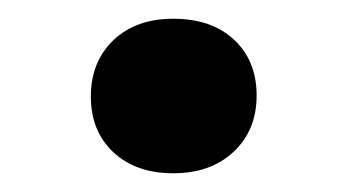

<svg xmlns="http://www.w3.org/2000/svg" viewBox="-20 -169 371 205"><path d="M165 16Q125 16 101 -6.5Q77 -29 77 -66Q77 -103 101 -126Q125 -149 165 -149Q206 -149 230 -126.5Q254 -104 254 -67Q254 -30 229.5 -7Q205 16 165 16Z"/></svg>

Font: Literata 12pt SemiBold
Style: Regular
Weight: 600
Designer: Latin by Veronika Burian and Jose Scaglione. Greek by Irene Vlachou. Cyrillic by Vera Evstafieva.
Foundry: TypeTogether
Version: Version 3.002